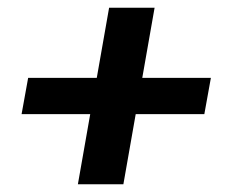

<svg xmlns="http://www.w3.org/2000/svg" viewBox="-20 -534 588 498"><path d="M510 -238H332L300 -56H182L214 -238H36L53 -332H231L263 -514H381L349 -332H527Z"/></svg>

Font: Niramit SemiBold
Style: Italic
Weight: 600
Italic angle: -10°
Designer: Katatrad Aksorn Co.,Ltd.
Foundry: Cadson Demak Co.,Ltd.
Version: Version 1.001; ttfautohint (v1.6)